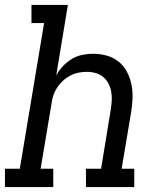

<svg xmlns="http://www.w3.org/2000/svg" viewBox="-30 -755 650 775"><path d="M-10 0V-74H50L148 -662H97V-735H244L197 -451Q208 -471 224 -488Q240 -505 260 -517Q280 -529 302 -533.5Q324 -538 345 -538Q374 -538 401 -530.5Q428 -523 449 -506Q470 -489 482.5 -465Q495 -441 500.5 -414Q506 -387 505 -358Q504 -329 499 -300L461 -74H512V0H317V-74H378L417 -312Q420 -331 421 -349Q422 -367 419 -384.5Q416 -402 408 -417.5Q400 -433 387 -444Q374 -455 356.5 -460Q339 -465 320 -465Q303 -465 286 -461.5Q269 -458 253.5 -450Q238 -442 224.5 -429.5Q211 -417 201 -402Q191 -387 185.5 -370.5Q180 -354 178 -337L134 -74H185V0Z"/></svg>

Font: Iosevka Slab Extended Oblique
Style: Regular
Weight: 400
Width: 7
Italic angle: -9°
Monospace: yes
Designer: Belleve Invis
Foundry: Belleve Invis
Version: Version 11.1.0; ttfautohint (v1.8.3)